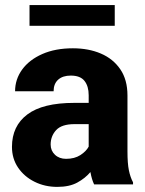

<svg xmlns="http://www.w3.org/2000/svg" viewBox="-20 -729 573 759"><path d="M352.1 0Q342.8 -19 337.4 -48.8Q316.9 -24.4 285.6 -7.3Q254.4 9.8 206.5 9.8Q157.2 9.8 116.5 -10.5Q75.7 -30.8 51.5 -66.4Q27.3 -102.1 27.3 -148.4Q27.3 -231 88.1 -276.6Q148.9 -322.3 273.4 -322.3H330.6V-352.5Q330.6 -388.2 314 -409.2Q297.4 -430.2 259.8 -430.2Q228 -430.2 210 -414.1Q191.9 -397.9 191.9 -368.2H39.6Q39.6 -415.5 67.6 -454.1Q95.7 -492.7 147.2 -515.4Q198.7 -538.1 268.1 -538.1Q330.1 -538.1 378.7 -517.3Q427.2 -496.6 455.6 -455.1Q483.9 -413.6 483.9 -351.6V-130.4Q483.9 -83 489.5 -55.7Q495.1 -28.3 505.9 -8.3V0ZM241.2 -101.1Q274.9 -101.1 297.9 -116Q320.8 -130.9 330.6 -149.4V-238.3H274.9Q223.6 -238.3 201.9 -214.6Q180.2 -190.9 180.2 -157.7Q180.2 -133.3 197.3 -117.2Q214.4 -101.1 241.2 -101.1ZM433.6 -709V-627H96.7V-709Z"/></svg>

Font: Vazirmatn RD UI ExtraBold
Style: Regular
Weight: 800
Designer: Saber Rastikerdar
Foundry: Saber Rastikerdar
Version: Version 33.003